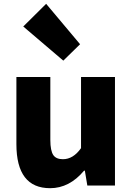

<svg xmlns="http://www.w3.org/2000/svg" viewBox="-20 -973 694 1007"><path d="M66 -217V-569H244V-239Q244 -182 260 -159Q275 -138 310 -138Q364 -138 405 -196V-569H583V0H438L425 -78H421Q344 14 243 14Q66 14 66 -217ZM102 -834 222 -953 400 -741 312 -655Z"/></svg>

Font: KaiGen Gothic KR Heavy
Style: Heavy
Weight: 900
Designer: Ryoko NISHIZUKA  (kana & ideographs); Paul D. Hunt (Latin, Greek & Cyrillic); Wenlong ZHANG  (bopomofo); Sandoll Communi
Foundry: Adobe Systems Incorporated
Version: Version 1.002 March 28, 2018